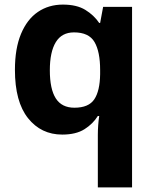

<svg xmlns="http://www.w3.org/2000/svg" viewBox="-20 -576 673 836"><path d="M406 11Q406 -9 407.5 -30Q409 -51 412 -71H406Q385 -37 348 -13.5Q311 10 251 10Q159 10 102 -61.5Q45 -133 45 -272Q45 -365 71.5 -428.5Q98 -492 145 -524Q192 -556 254 -556Q314 -556 351.5 -533Q389 -510 412 -476H416L429 -546H555V240H406ZM304 -107Q366 -107 390.5 -143.5Q415 -180 416 -253V-271Q416 -351 391.5 -393Q367 -435 302 -435Q249 -435 223 -392.5Q197 -350 197 -270Q197 -188 223 -147.5Q249 -107 304 -107Z"/></svg>

Font: Noto Sans Cham
Style: Bold
Weight: 700
Version: Version 2.002